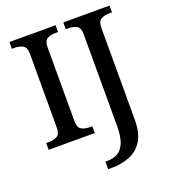

<svg xmlns="http://www.w3.org/2000/svg" viewBox="-167 -835 1058 1195"><g transform="rotate(-20 362.0 -237.0)"><path d="M35 0V-45H55Q85 -45 107.5 -57.5Q130 -70 130 -113V-600Q130 -644 107.5 -656.5Q85 -669 55 -669H35V-714H341V-669H322Q290 -669 268.5 -656.5Q247 -644 247 -600V-113Q247 -70 269 -57.5Q291 -45 322 -45H341V0ZM342 240V190H354Q394 190 423.5 173.5Q453 157 469.5 117Q486 77 486 7V-604Q486 -645 463.5 -657Q441 -669 411 -669H392V-714H698V-669H679Q648 -669 625.5 -656.5Q603 -644 603 -600V6Q603 96 570.5 147Q538 198 484 219Q430 240 365 240Z"/></g></svg>

Font: Noto Serif Lao Medium
Style: Regular
Weight: 500
Designer: Monotype Design Team
Foundry: Monotype Imaging Inc.
Version: Version 2.003; ttfautohint (v1.8.4.7-5d5b)